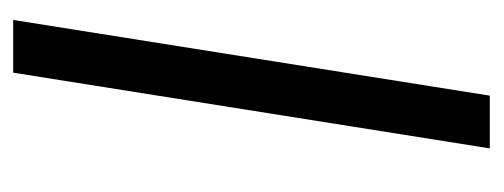

<svg xmlns="http://www.w3.org/2000/svg" viewBox="-250 -494 745 284"><g transform="rotate(-90 122.0 -352.5)"><path d="M44 0 156 -705H234L122 0Z"/></g></svg>

Font: Nunito Sans 10pt Condensed
Style: Italic
Weight: 400
Width: 3
Italic angle: -9°
Designer: Vernon Adams
Foundry: Vernon Adams
Version: Version 3.101;gftools[0.9.27]